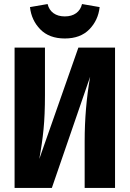

<svg xmlns="http://www.w3.org/2000/svg" viewBox="-20 -928 640 948"><path d="M52 -693H202V-458Q202 -360 195 -289.5Q188 -219 174 -143L367 -693H548V0H398V-230Q398 -394 425 -549L236 0H52ZM128 -893 215 -908Q222 -879 244 -863Q266 -847 300 -847Q334 -847 356 -863Q378 -879 385 -908L472 -893Q465 -828 421 -783Q377 -738 300 -738Q223 -738 179 -783Q135 -828 128 -893Z"/></svg>

Font: Fira Mono
Style: Bold
Weight: 700
Monospace: yes
Designer: Carrois Corporate & Edenspiekermann AG
Foundry: Carrois Corporate GbR & Edenspiekermann AG
Version: Version 3.206